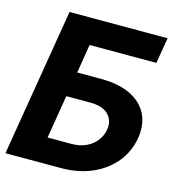

<svg xmlns="http://www.w3.org/2000/svg" viewBox="-108 -821 838 913"><g transform="rotate(15 311.0 -364.0)"><path d="M1.5 0 122.1 -727.5H605L583.5 -600.6H254.9L231.9 -459H349.6Q436 -459 494.1 -430.9Q552.2 -402.8 577.9 -352.1Q603.5 -301.3 592.3 -232.4Q580.6 -163.6 537.8 -111.3Q495.1 -59.1 427.5 -29.5Q359.9 0 273.4 0ZM175.8 -124H293.5Q335 -124 366 -138.9Q397 -153.8 416 -179Q435.1 -204.1 439.5 -233.9Q447.3 -277.3 419.2 -307.1Q391.1 -336.9 329.1 -336.9H210.9Z"/></g></svg>

Font: Inter Tight
Style: Bold Italic
Weight: 700
Italic angle: -9.39999°
Designer: Rasmus Andersson
Foundry: rsms
Version: Version 3.004